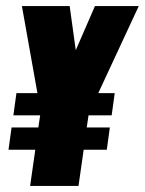

<svg xmlns="http://www.w3.org/2000/svg" viewBox="-20 -611 476 631"><path d="M79 0 96 -119H8L18 -192H106L112 -232H24L34 -305H103L52 -591H209L229 -446L292 -591H436L303 -305H357L347 -232H271L265 -192H341L331 -119H255L238 0Z"/></svg>

Font: Alumni Sans Black
Style: Italic
Weight: 900
Italic angle: -8°
Version: Version 1.016